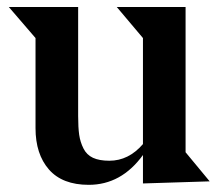

<svg xmlns="http://www.w3.org/2000/svg" viewBox="-20 -511 631 541"><path d="M200.2 -491.2V-184.1Q200.2 -151.9 203.1 -131.3Q206.1 -110.8 215.1 -92.8Q224.1 -74.7 241.9 -66.4Q259.8 -58.1 288.1 -58.1Q342.3 -58.1 382.8 -105V-403.8L309.1 -491.2H502.9V-82L570.8 0L382.8 5.9V-74.2Q321.8 9.8 230 9.8Q155.8 9.8 117.9 -33.4Q80.1 -76.7 80.1 -149.9V-403.8L4.9 -491.2Z"/></svg>

Font: Bluu Next
Style: Bold
Weight: 700
Designer: Jean-Baptiste Morizot, Igor Stepanchenko (Cyrillic)
Foundry: Igor Stepanchenko
Version: Version 1.005